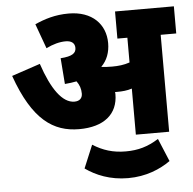

<svg xmlns="http://www.w3.org/2000/svg" viewBox="-57 -689 963 959"><g transform="rotate(-5 424.5 -209.5)"><path d="M520 -211C520 -214 519 -218 519 -221C523 -221 526 -221 530 -221C555 -221 580 -223 604 -231V0H771V-486H849V-622H554V-486H604V-362C575 -352 547 -349 515 -349C495 -349 478 -350 463 -352L462 -353C491 -382 506 -421 506 -468C506 -562 440 -632 322 -632C254 -632 201 -615 152 -593L197 -469C231 -486 265 -495 295 -495C323 -495 341 -483 341 -458C341 -432 322 -417 263 -413L273 -283C294 -285 314 -287 332 -291C346 -272 353 -252 353 -228C353 -205 339 -191 313 -191C253 -191 200 -265 157 -394L14 -346C94 -120 196 -52 325 -52C449 -52 520 -110 520 -211ZM547 213C638 213 709 182 760 146L712 31C658 65 609 79 547 79C483 79 433 63 382 31L334 146C386 183 457 213 547 213Z"/></g></svg>

Font: Noto Sans Devanagari UI SemiCondensed Black
Style: Regular
Weight: 900
Width: 4
Designer: Jelle Bosma - Monotype Design Team
Foundry: Monotype Imaging Inc.
Version: Version 2.004